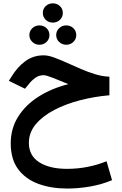

<svg xmlns="http://www.w3.org/2000/svg" viewBox="-20 -785 725 1143"><path d="M234.9 -708Q234.9 -732.4 252.2 -748.8Q269.5 -765.1 294.4 -765.1Q319.3 -765.1 336.7 -748.8Q354 -732.4 354 -708Q354 -683.6 336.7 -667Q319.3 -650.4 294.4 -650.4Q269.5 -650.4 252.2 -667.2Q234.9 -684.1 234.9 -708ZM314.5 -576.2Q314.5 -600.6 332 -617.2Q349.6 -633.8 374.5 -633.8Q399.4 -633.8 416.7 -617.2Q434.1 -600.6 434.1 -576.2Q434.1 -552.2 416.7 -535.4Q399.4 -518.6 374.5 -518.6Q349.6 -518.6 332 -535.4Q314.5 -552.2 314.5 -576.2ZM154.8 -576.2Q154.8 -600.6 172.4 -617.2Q189.9 -633.8 214.8 -633.8Q239.7 -633.8 257.1 -617.2Q274.4 -600.6 274.4 -576.2Q274.4 -552.2 257.1 -535.4Q239.7 -518.6 214.8 -518.6Q189.9 -518.6 172.4 -535.4Q154.8 -552.2 154.8 -576.2ZM631.3 -328.6V-217.8Q543 -210.4 457.8 -188.5Q372.6 -166.5 303.5 -130.6Q234.4 -94.7 193.1 -45.4Q151.9 3.9 151.9 65.4Q151.9 141.6 213.4 180.9Q274.9 220.2 378.9 220.2Q442.9 220.2 503.4 208Q564 195.8 614.3 174.8L647 287.6Q586.4 313 517.3 325.2Q448.2 337.4 379.4 337.4Q285.2 337.4 209.2 309.8Q133.3 282.2 88.6 222.9Q43.9 163.6 43.9 68.8Q43.9 -20 87.9 -90.1Q131.8 -160.2 209.2 -209.5Q286.6 -258.8 387.2 -284.2Q335.9 -305.7 295.2 -321.5Q254.4 -337.4 239.7 -337.4Q211.9 -337.4 189.7 -321.3Q167.5 -305.2 150.4 -283.2L128.9 -256.8L32.7 -303.7L49.3 -330.1Q84 -386.7 131.1 -421.1Q178.2 -455.6 240.2 -455.6Q266.1 -455.6 301.3 -442.9Q336.4 -430.2 377.4 -411.6Q418.5 -393.1 461.9 -374.3Q505.4 -355.5 548.6 -342.5Q591.8 -329.6 631.3 -328.6Z"/></svg>

Font: Vazirmatn RD FD SemiBold
Style: Regular
Weight: 600
Designer: Saber Rastikerdar
Foundry: Saber Rastikerdar
Version: Version 33.003